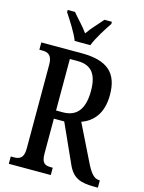

<svg xmlns="http://www.w3.org/2000/svg" viewBox="-136 -1011 821 1091"><g transform="rotate(15 275.0 -465.5)"><path d="M207 -771H299C316 -816 357 -880 383 -918V-931H339C313 -899 277 -864 253 -828C228 -864 192 -899 166 -931H123V-918C148 -880 190 -816 207 -771ZM26 0H273V-43H263C228 -43 207 -51 207 -109V-314H268L369 -90C401 -16 445 0 531 0H550V-43H546C515 -43 493 -71 467 -124L362 -337C426 -360 480 -414 480 -526C480 -655 416 -714 263 -714H26V-671H43C74 -671 102 -662 102 -604V-109C102 -51 75 -43 43 -43H26ZM247 -362H207V-665H254C335 -665 370 -617 370 -521C370 -418 332 -362 247 -362Z"/></g></svg>

Font: Noto Serif Ethiopic ExtraCondensed Medium
Style: Regular
Weight: 500
Width: 2
Designer: Monotype Design Team
Foundry: Monotype Imaging Inc.
Version: Version 2.102